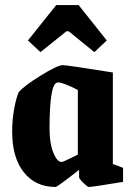

<svg xmlns="http://www.w3.org/2000/svg" viewBox="-20 -724 522 755"><path d="M139.2 -519 89.8 -564.9 201.2 -704.1H289.1L399.9 -564.9L351.1 -519L250 -601.1H241.2ZM198.2 11.2Q120.1 11.2 74 -46.1Q27.8 -103.5 27.8 -207Q27.8 -251.5 35.4 -294.4Q43 -337.4 53.2 -360.8Q72.3 -384.8 139.2 -426.3Q206.1 -467.8 227.1 -467.8Q243.7 -467.8 423.8 -439V-79.1L463.9 -64V-8.8Q343.3 11.2 329.1 11.2Q324.2 11.2 307.6 -5.1Q291 -21.5 291 -26.9V-56.2Q205.6 11.2 198.2 11.2ZM222.2 -86.9Q225.1 -86.9 237.1 -92.3Q249 -97.7 267.6 -106.9L286.1 -116.2V-370.1Q263.7 -382.3 237.8 -392.3Q211.9 -402.3 203.1 -398.9Q174.8 -388.2 174.8 -217.8Q174.8 -160.6 189.7 -123.8Q204.6 -86.9 222.2 -86.9Z"/></svg>

Font: Grenze
Style: Bold
Weight: 700
Designer: Renata Polastri
Foundry: Omnibus-Type
Version: Version 1.002;PS 001.002;hotconv 1.0.88;makeotf.lib2.5.64775